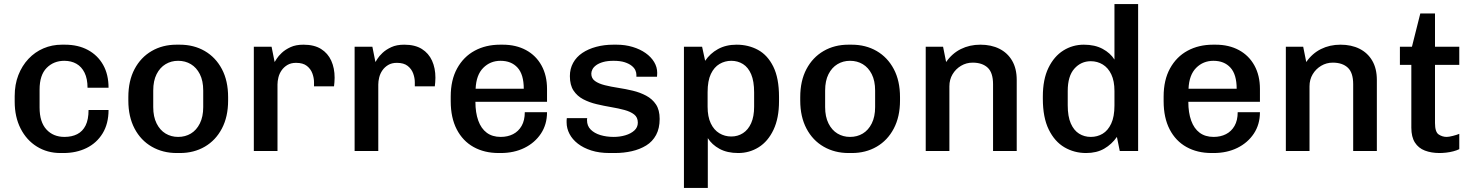

<svg xmlns="http://www.w3.org/2000/svg" viewBox="-20 -740 7219 941"><path d="M276 10Q212 10 161 -21.5Q110 -53 81 -110Q52 -167 52 -242V-269Q52 -326 70 -372Q88 -418 119.5 -451.5Q151 -485 193 -503Q235 -521 283 -521H298Q363 -521 411 -495Q459 -469 485.5 -422Q512 -375 512 -310H409Q409 -354 394.5 -383.5Q380 -413 354.5 -427.5Q329 -442 295 -442Q243 -442 208.5 -407Q174 -372 174 -301V-213Q174 -142 207.5 -105.5Q241 -69 296 -69Q332 -69 358.5 -82.5Q385 -96 399.5 -125Q414 -154 414 -201H512Q512 -134 483 -86.5Q454 -39 404 -14.5Q354 10 291 10Z M846 10Q778 10 724 -21Q670 -52 639.5 -110Q609 -168 609 -247V-264Q609 -344 639.5 -401.5Q670 -459 723.5 -490Q777 -521 845 -521H861Q930 -521 983.5 -490Q1037 -459 1067.5 -401.5Q1098 -344 1098 -264V-247Q1098 -168 1067.5 -110Q1037 -52 983.5 -21Q930 10 862 10ZM853 -69Q888 -69 915.5 -85.5Q943 -102 959.5 -135Q976 -168 976 -215V-296Q976 -344 959.5 -376.5Q943 -409 915.5 -425.5Q888 -442 853 -442Q819 -442 791.5 -425.5Q764 -409 747.5 -376.5Q731 -344 731 -296V-215Q731 -168 747.5 -135Q764 -102 791.5 -85.5Q819 -69 853 -69Z M1224 0V-511H1311L1326 -436Q1328 -439 1336 -452Q1344 -465 1361 -481Q1378 -497 1404 -509Q1430 -521 1467 -521Q1520 -521 1553.5 -500Q1587 -479 1603.5 -442.5Q1620 -406 1620 -359Q1620 -348 1619 -336.5Q1618 -325 1617 -317H1519V-337Q1519 -358 1511 -380Q1503 -402 1484 -417Q1465 -432 1431 -432Q1406 -432 1388.5 -421.5Q1371 -411 1360 -395Q1349 -379 1344.5 -360.5Q1340 -342 1340 -326V0Z M1718 0V-511H1805L1820 -436Q1822 -439 1830 -452Q1838 -465 1855 -481Q1872 -497 1898 -509Q1924 -521 1961 -521Q2014 -521 2047.5 -500Q2081 -479 2097.5 -442.5Q2114 -406 2114 -359Q2114 -348 2113 -336.5Q2112 -325 2111 -317H2013V-337Q2013 -358 2005 -380Q1997 -402 1978 -417Q1959 -432 1925 -432Q1900 -432 1882.5 -421.5Q1865 -411 1854 -395Q1843 -379 1838.5 -360.5Q1834 -342 1834 -326V0Z M2424 10Q2354 10 2301 -19.5Q2248 -49 2218.5 -106Q2189 -163 2189 -244V-267Q2189 -348 2220.5 -405Q2252 -462 2306.5 -491.5Q2361 -521 2431 -521H2444Q2509 -521 2558 -494.5Q2607 -468 2634 -419Q2661 -370 2661 -304V-241H2310Q2310 -188 2324 -149Q2338 -110 2365.5 -89.5Q2393 -69 2434 -69Q2468 -69 2494.5 -82.5Q2521 -96 2536.5 -123Q2552 -150 2552 -190H2661Q2661 -130 2631 -85Q2601 -40 2550 -15Q2499 10 2434 10ZM2311 -305H2547Q2547 -375 2516.5 -408.5Q2486 -442 2433 -442Q2383 -442 2348.5 -407.5Q2314 -373 2311 -305Z M2968 10Q2917 10 2878 -2.5Q2839 -15 2812 -36Q2785 -57 2771 -84Q2757 -111 2757 -140Q2757 -146 2757 -150Q2757 -154 2758 -161H2858Q2857 -158 2857 -155.5Q2857 -153 2857 -151Q2857 -123 2875 -105Q2893 -87 2922.5 -78Q2952 -69 2988 -69Q3018 -69 3045 -77Q3072 -85 3089 -100.5Q3106 -116 3106 -139Q3106 -165 3088 -179Q3070 -193 3040.5 -201Q3011 -209 2975.5 -215Q2940 -221 2904 -229.5Q2868 -238 2838.5 -253.5Q2809 -269 2791 -296Q2773 -323 2773 -367Q2773 -403 2789 -432Q2805 -461 2834 -480.5Q2863 -500 2902 -510.5Q2941 -521 2986 -521H3002Q3044 -521 3080.5 -510Q3117 -499 3144 -480Q3171 -461 3186 -436Q3201 -411 3201 -383Q3201 -378 3200.5 -372Q3200 -366 3200 -364H3099V-374Q3099 -384 3094 -395.5Q3089 -407 3076 -417.5Q3063 -428 3041.5 -435Q3020 -442 2987 -442Q2957 -442 2936 -436Q2915 -430 2902 -420.5Q2889 -411 2883.5 -400Q2878 -389 2878 -379Q2878 -356 2896 -343Q2914 -330 2944 -322.5Q2974 -315 3010 -309.5Q3046 -304 3081.5 -295.5Q3117 -287 3147 -271Q3177 -255 3195 -228Q3213 -201 3213 -157Q3213 -111 3195.5 -78.5Q3178 -46 3147 -27Q3116 -8 3076.5 1Q3037 10 2993 10Z M3332 181V-511H3421L3436 -442Q3460 -478 3499 -499.5Q3538 -521 3590 -521Q3648 -521 3695 -495.5Q3742 -470 3770 -413.5Q3798 -357 3798 -265V-244Q3798 -161 3771 -104Q3744 -47 3698.5 -18.5Q3653 10 3598 10Q3544 10 3506.5 -10.5Q3469 -31 3449 -63V181ZM3564 -71Q3596 -71 3621.5 -87.5Q3647 -104 3661.5 -136.5Q3676 -169 3676 -217V-287Q3676 -342 3661.5 -376Q3647 -410 3621.5 -426Q3596 -442 3564 -442Q3533 -442 3506.5 -426.5Q3480 -411 3464 -377.5Q3448 -344 3448 -288V-217Q3448 -168 3463.5 -135.5Q3479 -103 3505.5 -87Q3532 -71 3564 -71Z M4139 10Q4071 10 4017 -21Q3963 -52 3932.5 -110Q3902 -168 3902 -247V-264Q3902 -344 3932.5 -401.5Q3963 -459 4016.5 -490Q4070 -521 4138 -521H4154Q4223 -521 4276.5 -490Q4330 -459 4360.5 -401.5Q4391 -344 4391 -264V-247Q4391 -168 4360.5 -110Q4330 -52 4276.5 -21Q4223 10 4155 10ZM4146 -69Q4181 -69 4208.5 -85.5Q4236 -102 4252.5 -135Q4269 -168 4269 -215V-296Q4269 -344 4252.5 -376.5Q4236 -409 4208.5 -425.5Q4181 -442 4146 -442Q4112 -442 4084.5 -425.5Q4057 -409 4040.5 -376.5Q4024 -344 4024 -296V-215Q4024 -168 4040.5 -135Q4057 -102 4084.5 -85.5Q4112 -69 4146 -69Z M4517 0V-511H4602L4617 -436Q4646 -478 4689 -499.5Q4732 -521 4785 -521Q4838 -521 4878 -501Q4918 -481 4940.5 -442.5Q4963 -404 4963 -348V0H4847V-327Q4847 -384 4820.5 -408.5Q4794 -433 4747 -433Q4716 -433 4690 -417.5Q4664 -402 4648.5 -376Q4633 -350 4633 -317V0Z M5303 10Q5245 10 5197 -18Q5149 -46 5120 -105Q5091 -164 5091 -256V-267Q5091 -351 5118.5 -407.5Q5146 -464 5191.5 -492.5Q5237 -521 5292 -521Q5346 -521 5384 -500.5Q5422 -480 5442 -448V-720H5558V0H5468L5454 -69Q5429 -33 5392 -11.5Q5355 10 5303 10ZM5326 -69Q5358 -69 5384 -84.5Q5410 -100 5426 -134Q5442 -168 5442 -223V-294Q5442 -343 5426.5 -375.5Q5411 -408 5384.5 -424Q5358 -440 5326 -440Q5278 -440 5245.5 -403.5Q5213 -367 5213 -294V-224Q5213 -169 5228 -135Q5243 -101 5268.5 -85Q5294 -69 5326 -69Z M5918 10Q5848 10 5795 -19.5Q5742 -49 5712.5 -106Q5683 -163 5683 -244V-267Q5683 -348 5714.5 -405Q5746 -462 5800.5 -491.5Q5855 -521 5925 -521H5938Q6003 -521 6052 -494.5Q6101 -468 6128 -419Q6155 -370 6155 -304V-241H5804Q5804 -188 5818 -149Q5832 -110 5859.5 -89.5Q5887 -69 5928 -69Q5962 -69 5988.5 -82.5Q6015 -96 6030.5 -123Q6046 -150 6046 -190H6155Q6155 -130 6125 -85Q6095 -40 6044 -15Q5993 10 5928 10ZM5805 -305H6041Q6041 -375 6010.5 -408.5Q5980 -442 5927 -442Q5877 -442 5842.5 -407.5Q5808 -373 5805 -305Z M6282 0V-511H6367L6382 -436Q6411 -478 6454 -499.5Q6497 -521 6550 -521Q6603 -521 6643 -501Q6683 -481 6705.5 -442.5Q6728 -404 6728 -348V0H6612V-327Q6612 -384 6585.5 -408.5Q6559 -433 6512 -433Q6481 -433 6455 -417.5Q6429 -402 6413.5 -376Q6398 -350 6398 -317V0Z M7035 10Q6995 10 6963.5 -2Q6932 -14 6914.5 -41.5Q6897 -69 6897 -114V-422H6841V-511H6900L6941 -674H7013V-511H7132V-422H7013V-137Q7013 -93 7031 -81Q7049 -69 7070 -69Q7081 -69 7100.5 -74Q7120 -79 7132 -84V-9Q7120 -3 7103 1.5Q7086 6 7068 8Q7050 10 7035 10Z"/></svg>

Font: Chivo Medium
Style: Regular
Weight: 500
Designer: Hector Gatti
Foundry: Omnibus-Type
Version: Version 2.002